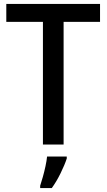

<svg xmlns="http://www.w3.org/2000/svg" viewBox="-20 -734 542 975"><path d="M303 0H198V-623H12V-714H488V-623H303ZM319 71Q309 102 288 145Q267 188 243 221H184V209Q190 191 197.5 164.5Q205 138 211 110Q217 82 219 61H319Z"/></svg>

Font: Noto Sans Telugu SemiCondensed Medium
Style: Regular
Weight: 500
Width: 4
Designer: Jelle Bosma - Monotype Design Team
Foundry: Monotype Imaging Inc.
Version: Version 2.005; ttfautohint (v1.8.4.7-5d5b)